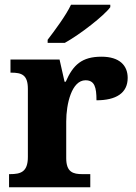

<svg xmlns="http://www.w3.org/2000/svg" viewBox="-20 -786 571 806"><path d="M180 -619V-606H252C317 -642 418 -721 443 -756V-766H278C257 -721 209 -657 180 -619ZM18 0H359V-55H326C287 -55 258 -63 258 -122V-276C258 -350 281 -449 339 -449C377 -449 385 -420 385 -365C467 -365 516 -395 516 -459C516 -511 482 -548 406 -548C324 -548 287 -514 256 -443H251L230 -536H24V-481H27C71 -481 97 -472 97 -413V-127C97 -64 67 -55 22 -55H18Z"/></svg>

Font: Noto Serif Hentaigana Bold
Style: Regular
Weight: 700
Designer: Kazuhiro Yamada
Foundry: nipponia
Version: Version 1.000